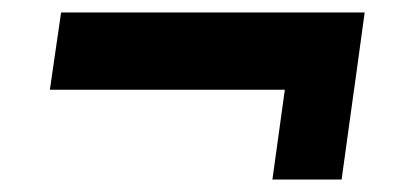

<svg xmlns="http://www.w3.org/2000/svg" viewBox="-20 -432 642 308"><path d="M417 -144 447 -361H558L528 -144ZM78 -412H565L548 -288H60Z"/></svg>

Font: Pathway Extreme 28pt ExtraBold
Style: Italic
Weight: 800
Italic angle: -8°
Designer: Eduardo Rodriguez Tunni
Foundry: Eduardo Rodriguez Tunni
Version: Version 1.001;gftools[0.9.26]